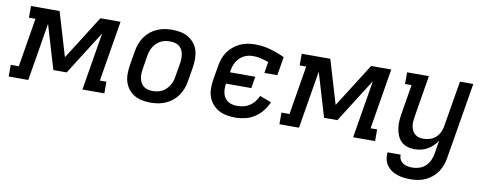

<svg xmlns="http://www.w3.org/2000/svg" viewBox="-80 -833 3443 1362"><g transform="rotate(10 1641.5 -152.5)"><path d="M-17 0V-84H41L99 -436H52V-520H258L352 -204L552 -520H697L625 -84H672V0H514L583 -416L383 -100H287L193 -416L124 0Z M1005 8Q973 8 943 2Q913 -4 888 -19Q863 -34 845 -57Q827 -80 818.5 -108.5Q810 -137 810.5 -168.5Q811 -200 816 -231L833 -331Q837 -358 846.5 -384.5Q856 -411 872.5 -435Q889 -459 911.5 -477.5Q934 -496 960.5 -507.5Q987 -519 1014 -523.5Q1041 -528 1068 -528Q1100 -528 1130 -522Q1160 -516 1185 -501Q1210 -486 1228.5 -463Q1247 -440 1255 -411.5Q1263 -383 1263 -351.5Q1263 -320 1258 -289L1241 -189Q1237 -162 1227.5 -135.5Q1218 -109 1201.5 -85Q1185 -61 1162.5 -42.5Q1140 -24 1113.5 -12.5Q1087 -1 1059.5 3.5Q1032 8 1005 8ZM1006 -76Q1022 -76 1039 -79Q1056 -82 1072 -90Q1088 -98 1101 -110.5Q1114 -123 1123.5 -138Q1133 -153 1139 -169.5Q1145 -186 1147 -203L1164 -303Q1167 -320 1167 -337.5Q1167 -355 1164 -371.5Q1161 -388 1153 -402.5Q1145 -417 1132 -426.5Q1119 -436 1102 -440Q1085 -444 1067 -444Q1051 -444 1034 -441Q1017 -438 1001.5 -430Q986 -422 972.5 -409.5Q959 -397 949.5 -382Q940 -367 934.5 -350.5Q929 -334 926 -317L910 -217Q907 -200 906.5 -182.5Q906 -165 909.5 -148.5Q913 -132 921 -117.5Q929 -103 942 -93.5Q955 -84 971.5 -80Q988 -76 1006 -76Z M1617 8Q1585 8 1554 2.5Q1523 -3 1496.5 -17.5Q1470 -32 1450.5 -55Q1431 -78 1421 -106.5Q1411 -135 1411 -167Q1411 -199 1416 -231L1433 -331Q1437 -358 1446 -384Q1455 -410 1471 -433.5Q1487 -457 1510 -476Q1533 -495 1558 -506.5Q1583 -518 1610.5 -523Q1638 -528 1665 -528Q1723 -528 1777 -512.5Q1831 -497 1880 -474L1858 -340H1765L1778 -421Q1752 -430 1724 -437Q1696 -444 1666 -444Q1650 -444 1633 -440.5Q1616 -437 1600.5 -429Q1585 -421 1571.5 -408.5Q1558 -396 1549 -381Q1540 -366 1534.5 -350Q1529 -334 1526 -317L1524 -302H1706L1692 -218H1510V-217Q1507 -199 1507 -181Q1507 -163 1511.5 -146Q1516 -129 1525.5 -115Q1535 -101 1549.5 -92Q1564 -83 1581.5 -79.5Q1599 -76 1617 -76Q1639 -76 1661.5 -81.5Q1684 -87 1704.5 -100.5Q1725 -114 1739.5 -133Q1754 -152 1764 -174L1847 -143Q1833 -110 1809.5 -80Q1786 -50 1754.5 -29.5Q1723 -9 1687 -0.5Q1651 8 1617 8Z M1933 0V-84H1991L2049 -436H2002V-520H2208L2302 -204L2502 -520H2647L2575 -84H2622V0H2464L2533 -416L2333 -100H2237L2143 -416L2074 0Z M2917 223Q2892 223 2867 220Q2842 217 2819 209.5Q2796 202 2776.5 188.5Q2757 175 2743.5 155.5Q2730 136 2725 112Q2720 88 2723 63H2818Q2816 81 2824.5 97.5Q2833 114 2847.5 123.5Q2862 133 2880 136Q2898 139 2917 139Q2941 139 2966 130.5Q2991 122 3010 103.5Q3029 85 3039.5 61Q3050 37 3054 12L3069 -82Q3056 -61 3037.5 -43.5Q3019 -26 2997.5 -14Q2976 -2 2952 3Q2928 8 2905 8Q2878 8 2852.5 -0.5Q2827 -9 2809 -27Q2791 -45 2781.5 -70Q2772 -95 2768.5 -121.5Q2765 -148 2767 -175.5Q2769 -203 2774 -231L2808 -436H2761V-520H2918L2868 -217Q2865 -200 2864 -183Q2863 -166 2866 -150Q2869 -134 2876 -119.5Q2883 -105 2895.5 -94.5Q2908 -84 2923.5 -80Q2939 -76 2956 -76Q2979 -76 3003 -83.5Q3027 -91 3045 -107.5Q3063 -124 3073.5 -146.5Q3084 -169 3087 -192L3142 -520H3238L3147 26Q3143 53 3134 79Q3125 105 3109.5 128.5Q3094 152 3071.5 171Q3049 190 3023 202Q2997 214 2970 218.5Q2943 223 2917 223Z"/></g></svg>

Font: Iosevka Etoile Medium
Style: Italic
Weight: 500
Italic angle: -9°
Designer: Belleve Invis
Foundry: Belleve Invis
Version: Version 22.1.2; ttfautohint (v1.8.4)